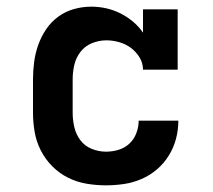

<svg xmlns="http://www.w3.org/2000/svg" viewBox="-20 -548 640 576"><path d="M298 8Q268 8 239 3Q210 -2 184 -15Q158 -28 137 -49Q116 -70 102.5 -96.5Q89 -123 84 -152Q79 -181 79 -210V-310Q79 -336 82.5 -362.5Q86 -389 95 -414Q104 -439 119 -461Q134 -483 155.5 -498.5Q177 -514 202.5 -521Q228 -528 254 -528Q277 -528 299 -523Q321 -518 341 -508Q361 -498 378.5 -483.5Q396 -469 409 -450V-520H513V-339H409Q409 -359 398.5 -376Q388 -393 372.5 -404.5Q357 -416 337.5 -421.5Q318 -427 299 -427Q277 -427 256 -418.5Q235 -410 221.5 -392.5Q208 -375 203 -353.5Q198 -332 198 -310V-210Q198 -188 203 -166.5Q208 -145 221 -127.5Q234 -110 255 -101.5Q276 -93 298 -93Q317 -93 335.5 -98.5Q354 -104 368 -117Q382 -130 389 -148.5Q396 -167 396 -186H515Q515 -158 508 -131.5Q501 -105 486.5 -81.5Q472 -58 451 -40Q430 -22 404.5 -11Q379 0 352 4Q325 8 298 8Z"/></svg>

Font: Iosevka Etoile
Style: Bold
Weight: 700
Designer: Belleve Invis
Foundry: Belleve Invis
Version: Version 28.1.0; ttfautohint (v1.8.4)